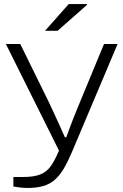

<svg xmlns="http://www.w3.org/2000/svg" viewBox="-20 -743 609 947"><path d="M117 184Q99 184 81 182Q63 180 46 177V130H93Q147 130 178.5 117.5Q210 105 230 77Q250 49 271 0L9 -526H80L222 -237Q231 -218 245 -187.5Q259 -157 274 -124.5Q289 -92 300 -66H307Q313 -83 321.5 -106Q330 -129 340 -154.5Q350 -180 360 -204.5Q370 -229 378 -248L493 -526H560L334 9Q314 56 294 89.5Q274 123 250 144Q226 165 193.5 174.5Q161 184 117 184ZM202 -591 319 -723H409V-719L264 -591Z"/></svg>

Font: Archivo Expanded ExtraLight
Style: Regular
Weight: 250
Width: 7
Designer: Hector Gatti
Foundry: Omnibus-Type
Version: Version 2.001